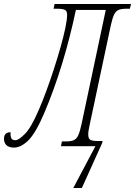

<svg xmlns="http://www.w3.org/2000/svg" viewBox="-74 -734 678 964"><path d="M294 210 405 0H232L237 -24H259Q282 -24 296 -30Q310 -36 318.5 -54Q327 -72 335 -109L457 -684H307Q279 -550 238.5 -416.5Q198 -283 148 -166Q106 -67 69 -30Q32 7 -4 7Q-29 7 -41.5 -5Q-54 -17 -54 -37Q-54 -70 -21 -70Q-22 -49 -17 -39.5Q-12 -30 3 -30Q20 -30 51.5 -62Q83 -94 121 -183Q139 -224 158.5 -277Q178 -330 196.5 -387Q215 -444 230 -497Q245 -550 254 -593Q263 -636 263 -660Q263 -679 251.5 -684.5Q240 -690 216 -690H195L200 -714H584L578 -690H558Q535 -690 521 -684Q507 -678 498.5 -660Q490 -642 482 -605L377 -111Q373 -93 371 -80.5Q369 -68 369 -59Q369 -37 380.5 -31.5Q392 -26 417 -26H441L439 -16L337 210Z"/></svg>

Font: Noto Serif ExtraCondensed ExtraLight
Style: Italic
Weight: 200
Width: 2
Italic angle: -12°
Designer: Monotype Design Team
Foundry: Monotype Imaging Inc.
Version: Version 2.014; ttfautohint (v1.8.4.7-5d5b)